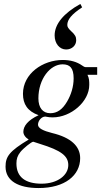

<svg xmlns="http://www.w3.org/2000/svg" viewBox="-20 -744 540 970"><path d="M386 -724C301 -677 256 -622 256 -565C256 -524 281 -494 314 -494C343 -494 365 -514 365 -541C365 -558 359 -569 340 -586C325 -600 320 -608 320 -618C320 -645 342 -672 395 -707ZM471 -366V-405H411C408 -405 403 -407 395 -413C368 -432 335 -441 297 -441C196 -441 96 -372 96 -270C96 -218 119 -182 175 -162C121 -137 98 -107 98 -78C98 -65 107 -50 125 -39C27 20 8 47 8 98C8 170 73 206 175 206C308 206 385 142 385 55C385 -5 339 -49 243 -72C199 -83 172 -96 172 -114C172 -135 191 -155 208 -155C210 -155 212 -155 215 -154C224 -152 235 -151 246 -151C339 -151 431 -231 431 -315C431 -332 431 -348 422 -366ZM352 -348C352 -306 339 -265 319 -231C295 -190 268 -172 234 -172C196 -172 174 -200 174 -247C174 -346 234 -419 296 -419C333 -419 352 -401 352 -348ZM325 90C325 141 271 184 190 184C110 184 63 152 63 82C63 59 68 43 83 24C97 6 139 -28 148 -28C159 -24 169 -21 182 -17C289 16 325 44 325 90Z"/></svg>

Font: XITS
Style: Italic
Weight: 400
Italic angle: -16.33°
Designer: MicroPress Inc., with final additions and corrections provided by Coen Hoffman, Elsevier (retired)
Version: Version 1.107